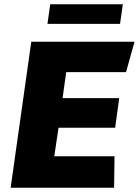

<svg xmlns="http://www.w3.org/2000/svg" viewBox="-20 -882 652 902"><path d="M30 0 127 -686H612L572 -543H291L274 -421H540L521 -282H255L235 -148H518L516 0ZM203 -770 216 -862H557L544 -770Z"/></svg>

Font: Chivo Mono Medium ExtraBold
Style: Italic
Weight: 800
Italic angle: -8.05°
Monospace: yes
Version: Version 1.008